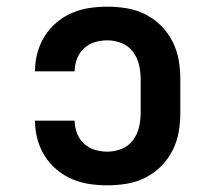

<svg xmlns="http://www.w3.org/2000/svg" viewBox="-20 -548 640 576"><path d="M302 8Q275 8 248 4Q221 0 195.5 -11Q170 -22 149 -40Q128 -58 113.5 -81.5Q99 -105 92 -131.5Q85 -158 85 -186H204Q204 -167 211 -148.5Q218 -130 232 -117Q246 -104 264.5 -98.5Q283 -93 302 -93Q324 -93 345 -101.5Q366 -110 379 -127.5Q392 -145 397 -166.5Q402 -188 402 -210V-310Q402 -332 397 -353.5Q392 -375 379 -392.5Q366 -410 345 -418.5Q324 -427 302 -427Q283 -427 264.5 -421.5Q246 -416 232 -403Q218 -390 211 -371.5Q204 -353 204 -334H85Q85 -362 92 -388.5Q99 -415 113.5 -438.5Q128 -462 149 -480Q170 -498 195.5 -509Q221 -520 248 -524Q275 -528 302 -528Q332 -528 361 -523Q390 -518 416 -505Q442 -492 463 -471Q484 -450 497.5 -423.5Q511 -397 516 -368Q521 -339 521 -310V-210Q521 -181 516 -152Q511 -123 497.5 -96.5Q484 -70 463 -49Q442 -28 416 -15Q390 -2 361 3Q332 8 302 8Z"/></svg>

Font: Iosevka Plex Etoile
Style: Bold
Weight: 700
Designer: Belleve Invis
Foundry: Belleve Invis
Version: Version 25.1.1; ttfautohint (v1.8.4)